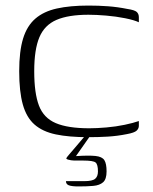

<svg xmlns="http://www.w3.org/2000/svg" viewBox="-20 -486 550 690"><path d="M49 -230Q49 -302 63 -347.5Q77 -393 107 -419Q137 -445 184.5 -455.5Q232 -466 298 -466Q334 -466 368 -463.5Q402 -461 437 -454Q464 -450 471.5 -443Q479 -436 479 -424V-406Q462 -414 429.5 -420.5Q397 -427 361.5 -430Q326 -433 298 -433Q226 -433 183 -414.5Q140 -396 121.5 -352Q103 -308 103 -230Q103 -151 120 -106.5Q137 -62 180.5 -43.5Q224 -25 301 -25Q328 -25 362.5 -28Q397 -31 428 -37.5Q459 -44 479 -51V-34Q479 -24 471 -16.5Q463 -9 436 -4Q401 3 367 5Q333 7 297 7Q228 7 180.5 -3Q133 -13 104 -38.5Q75 -64 62 -110.5Q49 -157 49 -230ZM263 184Q238 184 227.5 180Q217 176 217 165Q222 165 239.5 165Q257 165 283 165Q312 165 322 156.5Q332 148 332 130Q332 105 323.5 98Q315 91 279 91H247Q242 91 235.5 90Q229 89 224 87.5Q219 86 218 83Q220 79 229.5 68Q239 57 251 43Q263 29 273.5 16.5Q284 4 289 -2H307L253 75Q299 72 323 74.5Q347 77 355 89.5Q363 102 363 130Q363 158 350.5 169Q338 180 315.5 182Q293 184 263 184Z"/></svg>

Font: Genos Thin Light
Style: Regular
Weight: 300
Version: Version 1.010